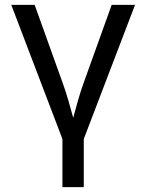

<svg xmlns="http://www.w3.org/2000/svg" viewBox="-20 -566 602 790"><path d="M236.8 204.1V5.9L26.4 -545.9H122.6L238.8 -222.2Q251.5 -186.5 261.7 -151.1Q272 -115.7 281.2 -81.5Q290.5 -115.7 300.5 -151.1Q310.5 -186.5 323.2 -222.2L439.5 -545.9H535.6L324.7 5.9V204.1Z"/></svg>

Font: Inter-Regular
Style: Regular
Weight: 400
Designer: Rasmus Andersson
Foundry: rsms
Version: Version 4.000;git-a52131595